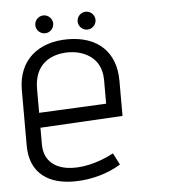

<svg xmlns="http://www.w3.org/2000/svg" viewBox="-48 -649 632 705"><g transform="rotate(-5 268.5 -296.5)"><path d="M348 -78C227 -14 91 -22 91 -134V-195L395 -212V-342C395 -447 330 -510 219 -510C110 -510 35 -449 35 -339V-134C35 -30 106 15 205 12C262 11 323 -6 370 -35ZM339 -262 91 -250V-338C91 -429 151 -462 218 -462C258 -462 339 -443 339 -349ZM138 -539C156 -539 171 -554 171 -572C171 -590 156 -605 138 -605C120 -605 105 -590 105 -572C105 -554 120 -539 138 -539ZM294 -539C312 -539 327 -554 327 -572C327 -590 312 -605 294 -605C276 -605 261 -590 261 -572C261 -554 276 -539 294 -539Z"/></g></svg>

Font: Advent Pro
Style: Regular
Weight: 400
Designer: Andreas Kalpakidis
Foundry: Andreas Kalpakidis
Version: Version 2.002 2008